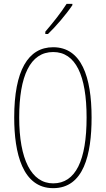

<svg xmlns="http://www.w3.org/2000/svg" viewBox="-20 -970 551 1000"><path d="M357 -943V-950H327C293 -898 261 -858 216 -805V-793H230C269 -830 324 -894 357 -943ZM457 -358C457 -570 404 -724 257 -724C126 -724 54 -602 54 -358C54 -173 97 10 257 10C416 10 457 -165 457 -358ZM80 -358C80 -574 137 -699 257 -699C374 -699 431 -577 431 -358C431 -135 374 -15 257 -15C143 -15 80 -141 80 -358Z"/></svg>

Font: Noto Sans Kannada ExtraCondensed Thin
Style: Regular
Weight: 100
Width: 2
Designer: Jelle Bosma - Monotype Design Team
Foundry: Monotype Imaging Inc.
Version: Version 2.005